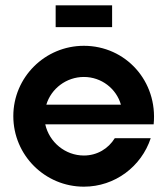

<svg xmlns="http://www.w3.org/2000/svg" viewBox="-20 -693 629 721"><path d="M295 8C412 8 511 -68 546 -174H411C387 -135 345 -109 295 -109C225 -109 165 -159 150 -226H557C573 -388 452 -521 295 -521C149 -521 30 -403 30 -257C30 -110 149 8 295 8ZM189 -591H401V-673H189ZM154 -300C172 -360 229 -404 295 -404C361 -404 417 -360 434 -300Z"/></svg>

Font: Lineal
Style: Bold
Weight: 700
Designer: Created by Frank Adebiaye with contributions from Anton Moglia & Ariel Martín Pérez
Created by Frank ADEBIAYE with FontF
Foundry: Velvetyne Type Foundry
Version: Version 2.000;Glyphs 3.2 (3227)